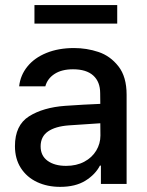

<svg xmlns="http://www.w3.org/2000/svg" viewBox="-20 -727 583 759"><path d="M237.3 -308.6Q270.5 -311 309.8 -313.2Q349.1 -315.4 376.5 -316.4L376 -358.4Q376 -403.8 348.6 -428.5Q321.3 -453.1 268.6 -453.1Q224.1 -453.1 195.8 -434.8Q167.5 -416.5 159.2 -385.7H55.7Q60.5 -429.7 88.4 -464.1Q116.2 -498.5 163.8 -517.8Q211.4 -537.1 272.5 -537.1Q322.8 -537.1 369.4 -521.5Q416 -505.9 448.2 -464.8Q480.5 -423.8 480.5 -352.5V0H378.9V-72.3H375Q356.9 -37.1 317.6 -12.7Q278.3 11.7 217.8 11.7Q167 11.7 126.5 -7.3Q85.9 -26.4 62.5 -62.7Q39.1 -99.1 39.1 -149.4Q39.1 -231.9 94.7 -267.1Q150.4 -302.2 237.3 -308.6ZM241.2 -71.3Q282.2 -71.3 313 -87.6Q343.8 -104 360.4 -131.6Q377 -159.2 377 -191.4L376.5 -239.7L252 -231.4Q198.7 -227.5 169.7 -207.3Q140.6 -187 140.6 -148.4Q140.6 -111.3 168.2 -91.3Q195.8 -71.3 241.2 -71.3ZM443.4 -633.8H116.2V-707H443.4Z"/></svg>

Font: Pretendard Std Medium
Style: Regular
Weight: 500
Designer: Base glyphs from Inter by Rasmus Andersson; Hangeul glyphs from Noto Sans CJK(Source Han Sans) by Jang Soo-young and Kan
Foundry: Kil Hyung-jin
Version: Version 1.309